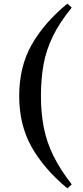

<svg xmlns="http://www.w3.org/2000/svg" viewBox="-20 -845 458 1060"><path d="M206 -315Q206 -221 222 -140Q238 -59 275.5 16.5Q313 92 376 173L352 195Q223 88 154.5 -33.5Q86 -155 86 -315Q86 -476 154.5 -597.5Q223 -719 352 -825L376 -803Q309 -721 272 -645Q235 -569 220.5 -489.5Q206 -410 206 -315Z"/></svg>

Font: Noto Serif JP Black
Style: Regular
Weight: 900
Designer: Ryoko NISHIZUKA 西塚涼子 (kana & ideographs); Frank Grießhammer (Latin, Greek & Cyrillic); Wenlong ZHANG 张文龙 (bopomofo); San
Foundry: Adobe
Version: Version 2.003-H1;hotconv 1.1.1;makeotfexe 2.6.0